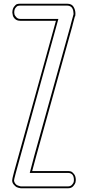

<svg xmlns="http://www.w3.org/2000/svg" viewBox="-20 -818 470 1026"><path d="M380 -730 368 -685 367 -680Q219 -150 173 18L152 96H242H283H288H309H341H343Q350 96 358 98Q366 100 375.5 112Q385 124 385 144Q385 149 383.5 156.5Q382 164 372 176Q362 188 344 188H309H297H283H91Q89 188 83.5 186.5Q78 185 77 185Q73 184 68 181.5Q63 179 54 169Q45 159 45 146Q45 141 47 133L55 101L279 -707H148H135H88Q70 -707 59.5 -717.5Q49 -728 48 -739L46 -750Q46 -770 55 -782Q64 -794 71 -796Q78 -798 85 -798H86H122H144H149H189H340Q363 -798 373 -781.5Q383 -765 383 -745Q383 -730 380 -730ZM373 -742Q373 -745 373 -745Q373 -753 371.5 -760Q370 -767 366.5 -773.5Q363 -780 356 -784Q349 -788 340 -788H85Q80 -788 75 -786.5Q70 -785 63 -776Q56 -767 56 -751Q56 -746 57.5 -740.5Q59 -735 67 -726Q75 -717 88 -717H292L65 104L57 135Q55 142 55 146Q55 154 60.5 161.5Q66 169 71 171.5Q76 174 80 175Q82 176 86.5 177Q91 178 91 178H344Q357 178 365 169Q373 160 374 154Q375 148 375 144Q375 106 343 106H139L163 15Q210 -153 357 -682L358 -687Z"/></svg>

Font: Soda Fountain
Style: Outline
Weight: 400
Version: Version 1.0